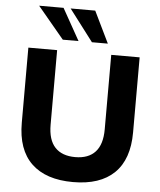

<svg xmlns="http://www.w3.org/2000/svg" viewBox="-62 -993 882 1057"><g transform="rotate(5 379.5 -464.5)"><path d="M381 11Q231 11 151.5 -65Q72 -141 72 -290V-705H231V-293Q231 -209 269.5 -168Q308 -127 381 -127Q454 -127 492 -168.5Q530 -210 530 -293V-705H687V-290Q687 -141 608.5 -65Q530 11 381 11ZM418 -765 285 -940H421L506 -765ZM257 -765 111 -940H246L344 -765Z"/></g></svg>

Font: Nunito Sans 10pt ExtraBold
Style: Regular
Weight: 800
Designer: Vernon Adams
Foundry: Vernon Adams
Version: Version 3.101;gftools[0.9.27]